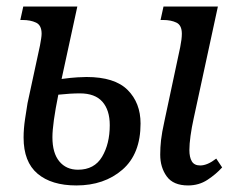

<svg xmlns="http://www.w3.org/2000/svg" viewBox="-20 -556 721 586"><path d="M554 10Q509 10 489 -17.5Q469 -45 469 -84Q469 -106 471.5 -128.5Q474 -151 482 -187L530 -412Q535 -437 535 -453Q535 -479 518.5 -487Q502 -495 478 -495H470L479 -536H645L571 -194Q565 -167 561.5 -141.5Q558 -116 558 -98Q558 -76 565.5 -63.5Q573 -51 591 -51Q613 -51 640 -72L658 -45Q639 -24 613 -7Q587 10 554 10ZM213 10Q137 10 94.5 -26Q52 -62 52 -136Q52 -163 56.5 -193Q61 -223 64 -241L102 -417Q104 -428 105.5 -437.5Q107 -447 107 -453Q107 -479 90 -487Q73 -495 49 -495H42L51 -536H216L168 -315Q198 -319 216.5 -320Q235 -321 244 -321Q330 -321 369.5 -281.5Q409 -242 409 -179Q409 -86 353.5 -38Q298 10 213 10ZM218 -38Q268 -38 291.5 -77.5Q315 -117 315 -174Q315 -220 292.5 -245.5Q270 -271 224 -271Q195 -271 158 -267Q140 -178 140 -137Q140 -89 161 -63.5Q182 -38 218 -38Z"/></svg>

Font: Noto Serif Condensed
Style: Italic
Weight: 400
Width: 3
Italic angle: -12°
Designer: Monotype Design Team
Foundry: Monotype Imaging Inc.
Version: Version 2.014; ttfautohint (v1.8.4.7-5d5b)